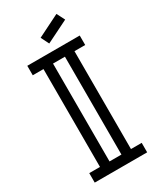

<svg xmlns="http://www.w3.org/2000/svg" viewBox="-210 -901 804 969"><g transform="rotate(-30 192.0 -417.0)"><path d="M226.6 -55.2V-625.5H157.2V-55.2ZM344.7 0H39.1V-55.2H101.6V-625.5H39.1V-680.7H344.7V-625.5H282.2V-55.2H344.7ZM191.4 -722.7 168 -769.5 297.4 -834 321.3 -787.1Z"/></g></svg>

Font: X Company
Style: Regular
Weight: 400
Designer: GGBotNet
Foundry: GGBotNet
Version: 0.90